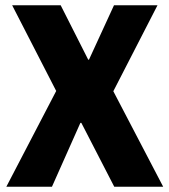

<svg xmlns="http://www.w3.org/2000/svg" viewBox="-20 -706 640 726"><path d="M4 0 192.5 -362 26 -686H209.5L313.5 -480.5H316.5L411 -686H575.5L408.5 -361L597 0H412L287.5 -241.5H284L176.5 0Z"/></svg>

Font: Chivo Mono Medium
Style: Regular
Weight: 500
Monospace: yes
Designer: Hector Gatti
Foundry: Omnibus-Type
Version: Version 1.008